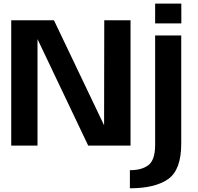

<svg xmlns="http://www.w3.org/2000/svg" viewBox="-20 -784 1068 1034"><path d="M40.5 0H182V-609H165L455 0H683V-675H541.5L540.5 -67.5H560.5L270.5 -675H40.5ZM679.5 230Q815 230 885.5 180.5Q956 131 956 -10V-593H815.5V-4.5Q815.5 76.5 780.2 104.5Q745 132.5 679.5 132.5ZM815.5 -764.5V-658H956.5V-764.5Z"/></svg>

Font: Anybody UltraCondensed Thin SemiBold
Style: Regular
Weight: 600
Version: Version 1.111